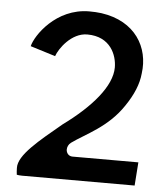

<svg xmlns="http://www.w3.org/2000/svg" viewBox="-51 -751 687 787"><g transform="rotate(5 292.5 -357.5)"><path d="M58 -542 161 -510C172 -542 220 -610 285 -610C381 -610 409 -535 409 -485C409 -408 330 -317 216 -234C126 -159 43 -93 45 -40C45 -29 46 -21 47 -12C53 -11 60 -10 69 -10H532L539 -106H268C251 -106 242 -120 242 -133C242 -143 247 -155 257 -162C312 -202 404 -240 466 -334C498 -381 517 -426 521 -470C536 -578 476 -682 335 -702C319 -704 303 -705 285 -705C148 -705 68 -586 58 -542Z"/></g></svg>

Font: Bluebird
Style: Li
Weight: 300
Designer: Jasper
Foundry: Cannot Into Space Fonts
Version: Version 0.98